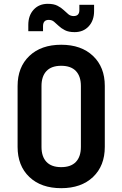

<svg xmlns="http://www.w3.org/2000/svg" viewBox="-20 -974 640 1004"><path d="M300 10Q195 10 133.5 -48.5Q72 -107 72 -206V-524Q72 -623 133.5 -681.5Q195 -740 300 -740Q405 -740 466.5 -681.5Q528 -623 528 -525V-206Q528 -107 466.5 -48.5Q405 10 300 10ZM300 -100Q351 -100 377 -127.5Q403 -155 403 -206V-524Q403 -575 377 -602.5Q351 -630 300 -630Q249 -630 223 -602.5Q197 -575 197 -524V-206Q197 -155 223 -127.5Q249 -100 300 -100ZM370 -806Q339 -806 319.5 -816Q300 -826 287 -838.5Q274 -851 262.5 -860.5Q251 -870 235 -870Q205 -870 205 -837V-811H128V-844Q128 -893 156 -923.5Q184 -954 230 -954Q261 -954 280.5 -944Q300 -934 313 -921.5Q326 -909 337.5 -899.5Q349 -890 365 -890Q395 -890 395 -921V-949H472V-916Q472 -867 444 -836.5Q416 -806 370 -806Z"/></svg>

Font: Tiny
Style: Bold
Weight: 700
Monospace: yes
Designer: Philipp Nurullin, Konstantin Bulenkov
Foundry: JetBrains
Version: Version 2.251; ttfautohint (v1.8.4.7-5d5b)